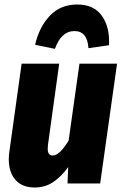

<svg xmlns="http://www.w3.org/2000/svg" viewBox="-20 -815 546 853"><path d="M19 -108Q19 -125 22 -144L76 -532H243L193 -171Q192 -164 192 -154Q192 -124 214 -124Q245 -124 285 -191L333 -532H500L425 0H280L283 -73Q252 -30 216 -6Q180 18 134 18Q79 18 49 -15.5Q19 -49 19 -108ZM136 -616Q154 -695 201.5 -745Q249 -795 323 -795Q398 -795 433.5 -743.5Q469 -692 464 -614L373 -601Q368 -677 311 -677Q252 -677 224 -598Z"/></svg>

Font: Fira Sans Condensed ExtraBold
Style: Italic
Weight: 800
Width: 3
Italic angle: -8°
Designer: bBox Type GmbH & Carrois Corporate GbR & Edenspiekermann AG
Foundry: bBox Type GmbH & Carrois Corporate GbR & Edenspiekermann AG
Version: Version 4.301